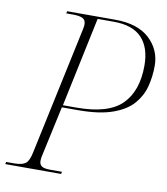

<svg xmlns="http://www.w3.org/2000/svg" viewBox="-92 -782 739 850"><g transform="rotate(10 277.5 -357.0)"><path d="M-11 0 -9 -10H27Q63 -10 78.5 -22Q94 -34 102 -75L224 -647Q227 -660 227 -670Q227 -690 212.5 -697Q198 -704 169 -704H139L141 -714H357Q459 -714 512 -664.5Q565 -615 565 -543Q565 -495 553.5 -450.5Q542 -406 511 -370Q480 -334 420 -312.5Q360 -291 264 -291H192L144 -70Q140 -55 140 -41Q140 -25 151 -17.5Q162 -10 189 -10H242L240 0ZM255 -301Q399 -301 459.5 -361.5Q520 -422 520 -536Q520 -617 479 -660.5Q438 -704 353 -704H280L195 -301Z"/></g></svg>

Font: Noto Serif Display ExtraLight
Style: Italic
Weight: 200
Italic angle: -12°
Designer: Monotype Design Team
Foundry: Monotype Imaging Inc.
Version: Version 2.009